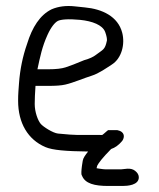

<svg xmlns="http://www.w3.org/2000/svg" viewBox="-20 -502 527 636"><path d="M137.7 -387.2C149.5 -412.9 161.7 -427.2 171.3 -432.5C180.5 -437.5 205.8 -440.1 245.3 -436.2C285.7 -432.1 319.8 -419.4 328.5 -395.8C333.3 -382.6 334.7 -373.1 334.2 -367.9C327.6 -336.5 322.1 -338.8 297.1 -319.8C288.8 -313.4 276.5 -307.6 260.1 -303.1L259.4 -302.9L258.8 -302.7C231.6 -291.2 210.9 -283.3 197.1 -278.9C184.4 -274.8 165.6 -272.5 139.5 -272.5H104C112.7 -313 119.5 -347.6 137.7 -387.2ZM236.4 -55C224.9 -55 203.2 -56.5 172.1 -59.6C155.6 -61.2 122.9 -82.1 114.8 -91.8C105.3 -103.2 95 -131.1 95 -157.4C95 -173.6 95.9 -193.4 97.6 -217.5H139.5C165.1 -217.5 183.3 -218.8 196.6 -221.9C222.9 -227.9 259.6 -243.8 282.9 -250.9C307.7 -258.5 334.4 -277.9 350.5 -288.2C382.9 -308.8 394.7 -355.1 384.9 -393.3C370.8 -448.1 317.9 -472.1 261.6 -477.4C251.6 -478.4 240.5 -479.6 228.3 -480.9C199.4 -484.1 173.7 -481 150.7 -471.1L150.2 -470.8L149.6 -470.5C112.8 -452 86.8 -412.5 69.6 -356.3C55.3 -315.6 46.3 -271.9 43 -226.8L41 -199.3C40.3 -189.8 40 -179.4 40 -168.1C40 -94.2 72.7 -39.4 130.4 -14.8C154.3 -4.6 198.5 -1 271.8 -0.1C262.2 12.5 255.8 20.5 254.1 30.4C245.8 78.8 251.4 79.1 251.3 79.1C261.3 106.5 293.9 114 338.3 114H386C401.1 114 440.8 112 439.8 84.4C439.4 75.4 433.8 68.9 427.4 63.7C412.2 51.6 390.8 59 380.5 59H331.5C326.7 59 318.5 58.3 308.4 56.6C304.9 56.1 302.9 55.8 299.9 55.2C300.3 53.6 300.5 52.5 301.9 47.1C306.5 37.8 319.7 20.3 348.1 -8.4C361.2 -12.7 373.5 -21.7 384.2 -34.5C390.1 -41.7 394.5 -56 383.1 -64.9C378.8 -68.1 374.2 -69.6 369.3 -70.7L367.9 -71H338.2L334.7 -68.3C315.4 -52.4 323.4 -55 308.6 -55Z"/></svg>

Font: MewTooHand
Style: BdCond
Weight: 400
Designer: Mew Too, Robert Jablonski
Version: Version 0.77